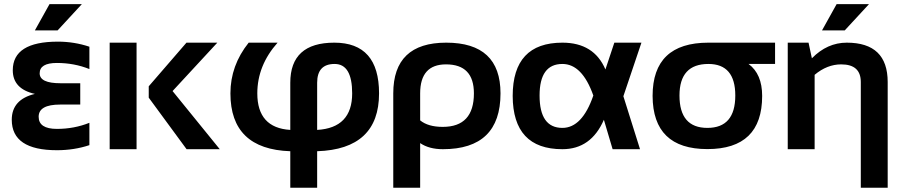

<svg xmlns="http://www.w3.org/2000/svg" viewBox="-20 -718 4353 924"><path d="M410.2 -385.7Q336.9 -415 253.9 -415Q170.9 -415 170.9 -365.2Q170.9 -317.4 271 -317.4H366.2V-214.8H269.5Q166 -214.8 166 -156.2Q166 -97.7 253.9 -97.7Q336.9 -97.7 410.2 -127V-19.5Q336.9 4.9 253.9 4.9Q36.6 4.9 36.6 -141.6Q36.6 -239.3 147.9 -266.1Q41.5 -290 41.5 -379.9Q41.5 -517.6 258.8 -517.6Q336.9 -517.6 410.2 -493.2ZM218.3 -698.2H374L257.3 -571.8H147.9Z M1025.9 -512.7 810.5 -279.8 1037.6 0H877.9L695.8 -248V-302.7L877.4 -512.7ZM637.2 -512.7V0H507.8V-512.7Z M1176.8 -512.7H1315.9Q1218.3 -402.8 1218.3 -268.6Q1218.3 -102.5 1377 -92.8V-319.8Q1377 -512.7 1588.9 -512.7Q1804.2 -512.7 1804.2 -268.6Q1804.2 0 1506.3 9.8V185.5H1377V9.8Q1088.9 0 1088.9 -268.6Q1088.9 -402.8 1176.8 -512.7ZM1674.8 -268.6Q1674.8 -410.2 1590.3 -410.2Q1506.3 -410.2 1506.3 -319.8V-92.8Q1674.8 -102.5 1674.8 -268.6Z M2002 -138.7Q2040.5 -107.4 2110.8 -107.4Q2260.7 -107.4 2260.7 -268.6Q2260.7 -408.2 2126.5 -408.2Q2002 -408.2 2002 -268.6ZM2127.4 -512.7Q2388.7 -512.7 2388.7 -268.6Q2388.7 0 2111.3 0Q2044.9 0 2002 -29.3V185.5H1872.6V-268.6Q1872.6 -512.7 2127.4 -512.7Z M2447.3 -256.3Q2447.3 -512.7 2686.5 -512.7Q2838.4 -512.7 2893.6 -383.8L2936.5 -512.7H3066.9L2980 -254.9L3060.1 0H2928.2L2886.2 -141.6Q2824.7 0 2686.5 0Q2448.2 0 2447.3 -256.3ZM2686.5 -102.5Q2781.7 -102.5 2835.4 -258.3Q2781.7 -410.2 2686.5 -410.2Q2576.7 -410.2 2576.7 -258.3Q2576.7 -102.5 2686.5 -102.5Z M3384.3 -102.5Q3518.6 -102.5 3518.6 -258.3Q3518.6 -410.2 3389.2 -410.2Q3250 -410.2 3250 -258.3Q3250 -102.5 3384.3 -102.5ZM3120.6 -256.3Q3120.6 -512.7 3389.2 -512.7H3710V-410.2H3582.5Q3647.9 -361.8 3647.9 -256.3Q3647.9 -0.5 3384.3 -0.5Q3121.6 -0.5 3120.6 -256.3Z M3771 0V-512.7H3871.1L3887.2 -437.5Q3960.9 -512.7 4055.2 -512.7Q4252 -512.7 4252 -323.2V185.5H4122.6V-323.2Q4122.6 -408.2 4028.3 -408.2Q3960.4 -408.2 3900.4 -357.9V0ZM4006.3 -698.2H4162.1L4045.4 -571.8H3936Z"/></svg>

Font: Voltera
Style: Bold
Weight: 700
Designer: Bernd Montag
Version: Version 1.301